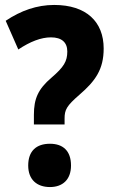

<svg xmlns="http://www.w3.org/2000/svg" viewBox="-20 -744 456 776"><path d="M117 -280V-241H241V-265C241 -300 249 -316 301 -361C366 -417 399 -464 399 -548C399 -656 329 -724 199 -724C129 -724 64 -701 3 -660L54 -544C102 -576 146 -593 186 -593C229 -593 252 -573 252 -536C252 -496 238 -473 188 -430C134 -384 117 -345 117 -280ZM94 -75C94 -18 129 12 182 12C233 12 267 -18 267 -75C267 -135 234 -163 182 -163C127 -163 94 -134 94 -75Z"/></svg>

Font: Noto Sans Thai Looped Condensed ExtraBold
Style: Regular
Weight: 800
Width: 3
Designer: Sasikarn Vongin, Ben Mitchell
Foundry: The Fontpad Ltd
Version: Version 1.001